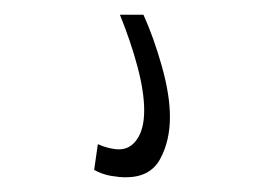

<svg xmlns="http://www.w3.org/2000/svg" viewBox="-20 -21 346 261"><path d="M113 175Q129 182 142 182Q157 182 166.5 168Q176 154 176 129Q176 104 167 70Q158 36 143 -1H175Q189 30 200 69Q211 108 211 138Q211 171 197.5 195.5Q184 220 151 220Q142 220 130.5 218Q119 216 108 210Z"/></svg>

Font: Georama Extra Condensed Light
Style: Regular
Weight: 300
Width: 2
Designer: Jean-Baptiste Levee
Foundry: Production Type
Version: Version 1.000